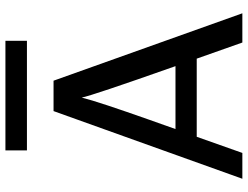

<svg xmlns="http://www.w3.org/2000/svg" viewBox="-124 -798 922 715"><g transform="rotate(-90 337.5 -441.0)"><path d="M28.8 0 280.8 -703.1H394L645 0H536.1L476.1 -169.9H185.1L125 0ZM134.3 -802.2V-882.3H542.5V-802.2ZM213.9 -249H448.2Q338.4 -560.1 331.1 -598.1Q323.2 -565.9 301.5 -500.5Q279.8 -435.1 248.3 -345.9Q216.8 -256.8 213.9 -249Z"/></g></svg>

Font: CMU Bright
Style: SemiBold
Weight: 600
Version: Version 0.7.0